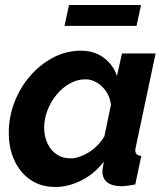

<svg xmlns="http://www.w3.org/2000/svg" viewBox="-20 -735 664 765"><path d="M201 10Q143 10 101.5 -18.5Q60 -47 37.5 -95.5Q15 -144 15 -205Q15 -270 38 -329Q61 -388 101.5 -434Q142 -480 193.5 -506.5Q245 -533 302 -533Q356 -533 394 -504.5Q432 -476 446 -432L466 -522H600L522 -154Q521 -149 520 -144.5Q519 -140 519 -136Q519 -115 543 -114L519 0Q501 3 487.5 5Q474 7 464 7Q428 7 408 -8Q388 -23 388 -53Q388 -57 389 -62.5Q390 -68 391 -75.5Q392 -83 394 -91Q356 -42 304 -16Q252 10 201 10ZM261 -104Q278 -104 297 -110.5Q316 -117 334.5 -128.5Q353 -140 369 -156.5Q385 -173 396 -192L422 -317Q419 -346 404 -369Q389 -392 367 -405.5Q345 -419 320 -419Q288 -419 258.5 -402.5Q229 -386 206 -358.5Q183 -331 169.5 -296.5Q156 -262 156 -226Q156 -192 169 -164Q182 -136 205.5 -120Q229 -104 261 -104ZM237 -632 255 -715H542L524 -632Z"/></svg>

Font: Raleway Thin
Style: Bold Italic
Weight: 700
Italic angle: -12°
Version: Version 4.026